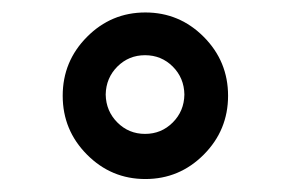

<svg xmlns="http://www.w3.org/2000/svg" viewBox="-20 -469 462 305"><path d="M147.9 -318.8Q148.4 -292.5 166.5 -274.4Q184.6 -256.3 210.4 -256.3Q236.3 -256.3 254.4 -274.4Q272.5 -292.5 272.9 -318.8Q272.5 -345.2 254.4 -363.3Q236.3 -381.3 210.4 -381.3Q184.6 -381.3 166.5 -363.3Q148.4 -345.2 147.9 -318.8ZM118.2 -223.4Q79.6 -262.2 79.6 -316.9Q79.6 -371.6 118.2 -410.4Q156.7 -449.2 210.9 -449.2Q265.1 -449.2 303.7 -410.4Q342.3 -371.6 342.3 -316.9Q342.3 -262.2 303.7 -223.4Q265.1 -184.6 210.9 -184.6Q156.7 -184.6 118.2 -223.4Z"/></svg>

Font: Gandom FD-WOL
Style: FD-WOL
Weight: 400
Foundry: DejaVu fonts team - Redesigned by Saber Rastikerdar - Based on Samim Font
Version: Version 0.6